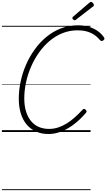

<svg xmlns="http://www.w3.org/2000/svg" viewBox="-20 -1398 1126 2033"><path d="M493 21Q421 21 362.5 -4.5Q304 -30 263 -78.5Q222 -127 200.5 -196Q179 -265 179 -353Q179 -441 198 -532Q217 -623 254.5 -710Q292 -797 346.5 -873Q401 -949 471 -1007Q541 -1065 625.5 -1097.5Q710 -1130 807 -1130Q868 -1130 920 -1114.5Q972 -1099 1013 -1070.5Q1054 -1042 1082 -1001Q1088 -991 1085 -983.5Q1082 -976 1070 -968Q1060 -962 1053.5 -964Q1047 -966 1035 -977Q1007 -1011 972 -1033Q937 -1055 895 -1066Q853 -1077 801 -1077Q717 -1077 642 -1047Q567 -1017 504 -963.5Q441 -910 391.5 -839.5Q342 -769 307.5 -688.5Q273 -608 255 -523Q237 -438 237 -356Q237 -280 255 -220Q273 -160 307 -118Q341 -76 389.5 -54.5Q438 -33 499 -33Q549 -33 595 -48Q641 -63 685 -90Q729 -117 771 -154.5Q813 -192 855 -237Q863 -246 871 -245Q879 -244 887 -236Q897 -227 897 -219Q897 -211 888 -201Q826 -129 760 -79.5Q694 -30 627 -4.5Q560 21 493 21ZM771 -1183Q763 -1183 754.5 -1191.5Q746 -1200 746 -1207Q746 -1210 747 -1213Q748 -1216 752 -1220L926 -1369Q931 -1372 934.5 -1375Q938 -1378 943 -1378Q949 -1378 956.5 -1372.5Q964 -1367 969 -1359.5Q974 -1352 974 -1345Q974 -1341 973 -1337.5Q972 -1334 966 -1330L785 -1190Q780 -1187 777 -1185Q774 -1183 771 -1183ZM0 605H939V615H0ZM0 -20H939V0H0ZM0 -505H939V-500H0ZM0 -1125H939V-1115H0Z"/></svg>

Font: Playwrite CU Guides
Style: Regular
Weight: 400
Designer: Veronika Burian, José Scaglione
Foundry: TypeTogether
Version: Version 1.003